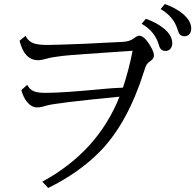

<svg xmlns="http://www.w3.org/2000/svg" viewBox="-20 -894 970 953"><path d="M704.1 -800.8Q757.3 -782.2 793.5 -752.4Q835 -718.3 835 -679.7Q835 -658.7 821.8 -647.9Q813 -641.1 801.8 -641.1Q781.2 -641.1 772.9 -658.2Q771.5 -661.1 767.1 -675.3Q747.6 -738.8 683.1 -775.9ZM798.3 -874Q853 -854.5 887.7 -825.2Q929.2 -790 929.2 -752.4Q929.2 -731.4 916 -720.7Q906.7 -713.9 896 -713.9Q875.5 -713.9 867.2 -731Q865.7 -733.9 861.3 -748Q841.8 -811.5 777.3 -849.1ZM106.9 -715.8Q120.6 -688 147.9 -678.7Q171.9 -670.9 214.4 -670.9Q252 -670.9 401.4 -676.8Q442.4 -678.7 496.1 -681.6Q543.9 -684.1 586.9 -686Q624 -687.5 645 -704.1Q661.6 -716.8 670.9 -716.8Q699.2 -716.8 732.9 -653.8Q744.1 -632.3 744.1 -618.7Q744.1 -602.5 726.1 -590.8Q712.4 -582 705.6 -569.3Q702.1 -562.5 694.8 -539.6Q614.7 -286.1 480.5 -146.5Q376.5 -38.6 219.2 39.1L189.9 7.8Q464.4 -141.1 573.2 -414.1Q252 -382.8 209.5 -369.6Q182.6 -360.8 164.6 -360.8Q136.7 -360.8 113.3 -389.2Q96.2 -410.2 85.9 -446.8L115.2 -473.1Q127 -449.2 149.4 -440.4Q168.9 -433.1 207 -433.1Q291.5 -433.1 487.3 -452.1Q539.1 -457 590.3 -459Q619.6 -546.9 638.2 -642.1L612.3 -640.1Q353.5 -623.5 292 -616.7Q236.8 -610.4 211.9 -603Q185.5 -595.2 169.4 -595.2Q100.6 -595.2 77.1 -691.9Z"/></svg>

Font: BIZ UDPMincho
Style: Regular
Weight: 400
Designer: TypeBank Co., Ltd.
Foundry: Morisawa Inc.
Version: Version 1.06